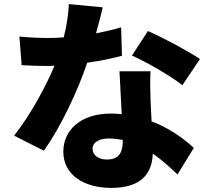

<svg xmlns="http://www.w3.org/2000/svg" viewBox="-20 -848 1040 940"><path d="M873 -431 959 -559C905 -596 776 -665 704 -696L626 -576C696 -545 813 -478 873 -431ZM581 -163V-158C581 -102 563 -67 503 -67C461 -67 433 -89 433 -121C433 -150 464 -170 513 -170C537 -170 559 -167 581 -163ZM717 -499H565L576 -289C559 -291 541 -292 523 -292C369 -292 290 -206 290 -106C290 10 393 72 525 72C673 72 725 0 728 -96C777 -62 818 -23 849 6L929 -124C879 -170 809 -221 722 -254L717 -359C716 -408 714 -456 717 -499ZM483 -812 317 -828C315 -777 306 -719 292 -665C266 -663 240 -662 214 -662C181 -662 121 -664 75 -669L86 -529C132 -526 173 -525 215 -525L247 -526C203 -422 127 -282 49 -184L195 -110C276 -225 360 -400 407 -541C475 -550 536 -564 577 -575L573 -714C539 -704 497 -694 450 -685C464 -735 476 -781 483 -812Z"/></svg>

Font: Noto Sans CJK HK Black
Style: Regular
Weight: 900
Designer: Ryoko NISHIZUKA 西塚涼子 (kana, bopomofo & ideographs); Paul D. Hunt (Latin, Greek & Cyrillic); Sandoll Communications 산돌커뮤니
Foundry: Adobe
Version: Version 2.004;hotconv 1.0.118;makeotfexe 2.5.65603